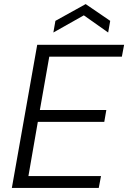

<svg xmlns="http://www.w3.org/2000/svg" viewBox="-20 -919 627 939"><path d="M38 0 162 -700H587L576 -642H221L175 -381H500L490 -323H165L119 -58H474L463 0ZM241 -760 251 -817 399 -899 519 -817 509 -760 390 -844Z"/></svg>

Font: DM Sans 9pt Light
Style: Italic
Weight: 300
Italic angle: -10°
Version: Version 4.004;gftools[0.9.30]